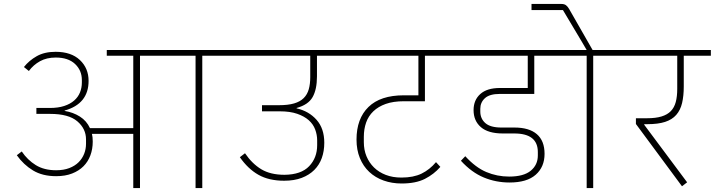

<svg xmlns="http://www.w3.org/2000/svg" viewBox="-20 -951 3615 971"><path d="M264 -60Q195 -60 147 -89Q99 -118 65 -166L90 -185Q119 -142 161 -116Q203 -90 264 -90Q302 -90 330.5 -101Q359 -112 377.5 -130.5Q396 -149 405.5 -173Q415 -197 415 -224V-246Q415 -300 371 -337.5Q327 -375 234 -375H164V-405H232Q274 -405 304.5 -415Q335 -425 355 -442.5Q375 -460 384.5 -483.5Q394 -507 394 -534V-546Q394 -595 359.5 -627.5Q325 -660 262 -660Q216 -660 182.5 -641.5Q149 -623 126 -592L101 -612Q127 -645 166 -667Q205 -689 261 -689Q340 -689 384 -647.5Q428 -606 428 -542Q428 -426 307 -392V-390Q350 -383 384 -361.5Q418 -340 435 -303H654V-669H520V-698H1160V-669H1003V0H969V-669H688V0H654V-274H445Q449 -258 449 -235Q449 -197 437 -165Q425 -133 402 -110Q379 -87 344.5 -73.5Q310 -60 264 -60Z M1417 -37Q1340 -37 1287 -67Q1234 -97 1193 -156L1219 -176Q1255 -123 1301.5 -95Q1348 -67 1419 -67Q1503 -68 1543.5 -110.5Q1584 -153 1584 -217V-241Q1584 -269 1574 -296Q1564 -323 1541.5 -343Q1519 -363 1483 -375.5Q1447 -388 1395 -388H1305V-419H1390Q1437 -419 1467.5 -428Q1498 -437 1516 -455Q1534 -473 1541.5 -499.5Q1549 -526 1549 -561V-669H1120V-698H1724V-669H1583V-565Q1583 -499 1561 -460Q1539 -421 1480 -405V-403Q1542 -389 1581 -345Q1620 -301 1620 -229Q1620 -187 1607.5 -152Q1595 -117 1569.5 -91.5Q1544 -66 1506 -51.5Q1468 -37 1417 -37Z M2011 -23Q1962 -23 1920 -38Q1878 -53 1847.5 -81.5Q1817 -110 1800 -151.5Q1783 -193 1783 -245Q1783 -351 1843.5 -410Q1904 -469 2022 -469H2096V-669H1684V-698H2276V-669H2129V-439H2023Q1969 -439 1931 -425.5Q1893 -412 1868 -388Q1843 -364 1831.5 -331Q1820 -298 1820 -259V-232Q1820 -193 1833.5 -160.5Q1847 -128 1871.5 -104Q1896 -80 1931 -66.5Q1966 -53 2010 -53Q2071 -53 2112 -73Q2153 -93 2185 -131L2207 -107Q2175 -70 2129 -46.5Q2083 -23 2011 -23Z M2557 -28Q2488 -28 2426.5 -53.5Q2365 -79 2311 -138L2333 -161Q2385 -104 2439.5 -81Q2494 -58 2555 -58Q2628 -58 2664 -87.5Q2700 -117 2700 -165V-182Q2700 -276 2581 -276H2523Q2449 -276 2412 -308Q2375 -340 2375 -394Q2375 -445 2409 -475.5Q2443 -506 2508 -506H2649V-669H2238V-698H2829V-669H2682V-476H2508Q2456 -476 2432.5 -454.5Q2409 -433 2409 -401V-387Q2409 -351 2434.5 -328.5Q2460 -306 2516 -306H2582Q2656 -306 2695 -272.5Q2734 -239 2734 -173Q2734 -107 2689.5 -67.5Q2645 -28 2557 -28Z M2947 -669H2789V-698H2947L2923 -739L2827 -900H2668V-931H2819Q2834 -931 2842.5 -924.5Q2851 -918 2858 -906L2977 -698H3138V-669H2980V0H2947Z M3196 -324V-353H3252Q3296 -353 3325.5 -362Q3355 -371 3372.5 -389Q3390 -407 3397.5 -435Q3405 -463 3405 -502V-669H3098V-698H3575V-669H3438V-514Q3438 -466 3429.5 -430Q3421 -394 3400 -370Q3379 -346 3343.5 -334.5Q3308 -323 3254 -323H3238V-320L3455 -29L3429 -9Z"/></svg>

Font: IBM Plex Sans Devanagari ExtraLight
Style: Regular
Weight: 200
Designer: Mike Abbink, Paul van der Laan, Pieter van Rosmalen, Erin McLaughlin
Foundry: Bold Monday
Version: Version 1.1